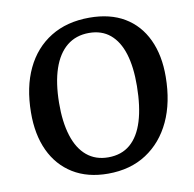

<svg xmlns="http://www.w3.org/2000/svg" viewBox="-81 -800 905 897"><g transform="rotate(-10 371.5 -351.5)"><path d="M55 -329Q56 -449 97.5 -536Q139 -623 216 -670.5Q293 -718 400 -718Q498 -718 566 -677.5Q634 -637 669.5 -561.5Q705 -486 704 -384Q703 -263 661.5 -174Q620 -85 543.5 -35Q467 15 361 15Q264 15 195 -27.5Q126 -70 90 -147Q54 -224 55 -329ZM192 -350Q191 -260 211.5 -194.5Q232 -129 273.5 -94.5Q315 -60 375 -60Q438 -60 479.5 -95.5Q521 -131 542 -199Q563 -267 564 -365Q565 -455 545.5 -518Q526 -581 486 -614.5Q446 -648 386 -648Q324 -648 281 -613Q238 -578 215.5 -511.5Q193 -445 192 -350Z"/></g></svg>

Font: Literata 18pt SemiBold
Style: Italic
Weight: 600
Italic angle: -2°
Designer: Latin by Veronika Burian and Jose Scaglione. Greek by Irene Vlachou. Cyrillic by Vera Evstafieva
Foundry: TypeTogether
Version: Version 3.103;gftools[0.9.29]